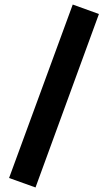

<svg xmlns="http://www.w3.org/2000/svg" viewBox="-20 -768 476 846"><path d="M20 16.3 300.5 -748 415.9 -706.3 136.5 58Z"/></svg>

Font: Oxanium ExtraLight
Style: Regular
Weight: 200
Designer: Severin Meyer
Version: Version 2.000